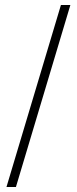

<svg xmlns="http://www.w3.org/2000/svg" viewBox="-20 -742 309 772"><path d="M225 -722 6 10H44L263 -722Z"/></svg>

Font: Sprat Condensed Medium
Style: Regular
Weight: 500
Width: 3
Designer: Ethan Nakache
Foundry: Collletttivo
Version: Version 2.000;Glyphs 3.2 (3217)